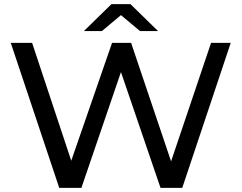

<svg xmlns="http://www.w3.org/2000/svg" viewBox="-20 -907 1166 927"><path d="M564 -834 472 -757H385L518 -887H610L743 -757H656ZM999 -700H1094L860 0H755L564 -559L373 0H266L32 -700H135L324 -131L521 -700H613L806 -128Z"/></svg>

Font: Montserrat
Style: Regular
Weight: 500
Designer: Julieta Ulanovsky
Foundry: Julieta Ulanovsky
Version: Version 7.200;PS 007.200;hotconv 1.0.88;makeotf.lib2.5.64775